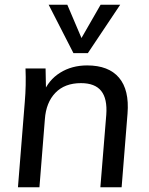

<svg xmlns="http://www.w3.org/2000/svg" viewBox="-20 -793 629 813"><path d="M56 0 85 -362Q91 -432 88 -503H173L175 -400L163 -398Q185 -454 234.5 -485Q284 -516 349 -516Q440 -516 484 -464Q528 -412 520 -312L495 0H405L430 -307Q435 -375 408.5 -408Q382 -441 323 -441Q254 -441 214.5 -400Q175 -359 170 -288L147 0ZM406 -773H489L352 -568H291L186 -773H265L325 -632Z"/></svg>

Font: Muli Medium
Style: Italic
Weight: 500
Italic angle: -4.541°
Designer: Vernon Adams
Foundry: Vernon Adams
Version: Version 2.100; ttfautohint (v1.8.1.43-b0c9)